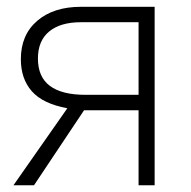

<svg xmlns="http://www.w3.org/2000/svg" viewBox="-20 -551 569 571"><path d="M81.1 0H20L180.2 -229Q106.9 -242.7 74.5 -279.8Q42 -316.9 42 -375Q42 -447.3 90.6 -489Q139.2 -530.8 221.2 -530.8H439.9V0H392.1V-223.1H230ZM92.8 -377Q92.8 -322.3 128.2 -295.7Q163.6 -269 234.9 -269H392.1V-484.9H220.2Q159.7 -484.9 126.2 -457.3Q92.8 -429.7 92.8 -377Z"/></svg>

Font: JBL Sans
Style: Light
Weight: 300
Version: Version 1.10